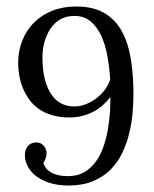

<svg xmlns="http://www.w3.org/2000/svg" viewBox="-20 -556 473 588"><path d="M208 -230Q225.6 -230 242.9 -236.8Q260.3 -243.7 275.1 -254.9Q290 -266.1 301 -281Q312 -295.9 317.4 -312Q315.4 -347.2 309.3 -382.1Q303.2 -417 290.8 -444.8Q278.3 -472.7 258.1 -490Q237.8 -507.3 207.5 -507.3Q183.1 -507.3 164.8 -496.8Q146.5 -486.3 134.5 -468.3Q122.6 -450.2 116.2 -427.2Q109.9 -404.3 109.9 -379.4Q109.9 -365.7 111.3 -349.1Q112.8 -332.5 116.7 -315.9Q120.6 -299.3 127.7 -283.9Q134.8 -268.6 145.5 -256.3Q156.2 -244.1 171.6 -237.1Q187 -230 208 -230ZM112.8 -56.6Q115.2 -48.8 120.6 -41.5Q126 -34.2 135.3 -28.6Q144.5 -22.9 157.7 -19.8Q170.9 -16.6 188.5 -16.6Q217.3 -16.6 237.8 -28.6Q258.3 -40.5 272.9 -60.3Q287.6 -80.1 296.4 -105.5Q305.2 -130.9 310.1 -158Q314.9 -185.1 316.7 -211.2Q318.4 -237.3 317.9 -258.8Q308.6 -246.6 296.1 -235.1Q283.7 -223.6 268.1 -215.1Q252.4 -206.5 233.4 -201.4Q214.4 -196.3 192.4 -196.3Q162.1 -196.3 138.9 -203.4Q115.7 -210.4 98.4 -222.7Q81.1 -234.9 69.3 -251.5Q57.6 -268.1 50 -286.4Q42.5 -304.7 39.1 -324.5Q35.6 -344.2 35.6 -363.3Q35.6 -399.4 48.1 -431.2Q60.5 -462.9 83.7 -486.3Q106.9 -509.8 139.6 -522.9Q172.4 -536.1 212.9 -536.1Q265.6 -536.1 299.8 -515.9Q334 -495.6 353.5 -459.5Q373 -423.3 380.9 -374.3Q388.7 -325.2 388.7 -268.6Q388.7 -241.2 386 -210Q383.3 -178.7 375.7 -147.7Q368.2 -116.7 354.5 -87.9Q340.8 -59.1 319.1 -37.1Q297.4 -15.1 266.1 -1.7Q234.9 11.7 192.4 12.2Q155.3 12.2 129.6 3.4Q104 -5.4 87.6 -19Q71.3 -32.7 63.7 -49.1Q56.2 -65.4 56.2 -80.6Q56.2 -96.7 64.5 -107.7Q72.8 -118.7 88.9 -119.6Q98.1 -120.1 104.5 -116.9Q110.8 -113.8 114.7 -108.9Q118.7 -104 120.6 -98.1Q122.6 -92.3 122.6 -87.4Q122.6 -72.3 112.8 -56.6Z"/></svg>

Font: Parastoo Print
Style: Print
Weight: 400
Foundry: Saber Rastikerdar (saber.rastikerdar@gmail.com)
Version: Version 1.0.0-alpha5